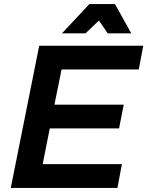

<svg xmlns="http://www.w3.org/2000/svg" viewBox="-20 -925 725 945"><path d="M663 -583H283L248 -410H589L566 -293H225L190 -117H580L558 0H33L173 -700H685ZM626 -761H510L467 -824L401 -761H285L420 -905H546Z"/></svg>

Font: Gontserrat Medium
Style: Italic
Weight: 500
Italic angle: -11.3°
Designer: Julieta Ulanovsky
Foundry: Julieta Ulanovsky
Version: Version 6.001